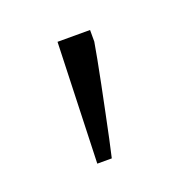

<svg xmlns="http://www.w3.org/2000/svg" viewBox="-60 -164 373 371"><g transform="rotate(-20 126.0 21.0)"><path d="M83 145 91.3 -102.5H158.2V-78.6Q156.2 -66.4 152.1 -44.7Q147.9 -22.9 142.6 3.7Q137.2 30.3 131.6 57.4Q126 84.5 121.1 107.7Q116.2 130.9 112.8 145Z"/></g></svg>

Font: Comme ExtraLight
Style: Regular
Weight: 250
Version: Version 1.000;gftools[0.9.27]